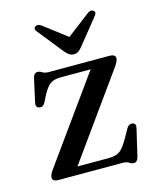

<svg xmlns="http://www.w3.org/2000/svg" viewBox="-107 -758 689 846"><g transform="rotate(-15 238.0 -335.0)"><path d="M429 -419.5 154 -36H293.5Q316.5 -36 331.8 -41Q347 -46 359.2 -59.5Q371.5 -73 387 -100L410.5 -142Q420 -158.5 436 -156.5Q454 -154 449.5 -133.5L420.5 -9.5Q414.5 14 399 14Q389 14 378.8 7Q368.5 0 347.5 0H61.5Q44.5 0 37.8 -4.5Q31 -9 31 -18Q31 -30.5 45.5 -51L321 -434.5H186Q154.5 -434.5 137.8 -423.2Q121 -412 103 -379L85.5 -344.5Q76.5 -327.5 60.5 -330.5Q42 -334 46.5 -355.5L69.5 -459.5Q74.5 -484 91.5 -484Q101.5 -484 111.5 -477.2Q121.5 -470.5 141.5 -470.5H413.5Q430.5 -470.5 437 -466Q443.5 -461.5 443.5 -452.5Q443.5 -440.5 429 -419.5ZM304.5 -539Q295.5 -528.5 287.5 -523Q279.5 -517.5 267.5 -517.5Q256 -517.5 247.5 -523Q239 -528.5 229.5 -539L136 -656Q123 -671 134 -679.5Q145.5 -688.5 162 -677L267.5 -596.5L373 -677Q389 -689 400.5 -679.5Q411.5 -671 398.5 -656Z"/></g></svg>

Font: Fraunces 9pt
Style: Regular
Weight: 400
Version: Version 1.000;[b76b70a41]